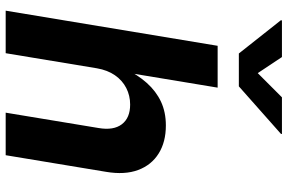

<svg xmlns="http://www.w3.org/2000/svg" viewBox="-184 -804 988 659"><g transform="rotate(90 309.5 -474.0)"><path d="M213.9 -313 162.1 0H16.1L136.7 -727.5H280.3L227.1 -406.2H213.4Q235.8 -452.6 264.2 -484.4Q292.5 -516.1 328.4 -533Q364.3 -549.8 410.2 -549.8Q466.8 -549.8 506.3 -525.1Q545.9 -500.5 563 -454.6Q580.1 -408.7 569.3 -344.7L512.2 0H366.2L418.9 -318.8Q427.7 -370.1 406 -398.7Q384.3 -427.2 338.4 -427.2Q307.6 -427.2 281.5 -413.8Q255.4 -400.4 237.8 -375Q220.2 -349.6 213.9 -313ZM175.3 -948.2 230.5 -865.2 313.5 -948.2H439.5L439 -944.8L275.9 -800.3H163.1L48.8 -944.8L49.8 -948.2Z"/></g></svg>

Font: Inter 16pt
Style: Bold Italic
Weight: 700
Italic angle: -9.3988°
Version: Version 4.001;git-66647c0bb